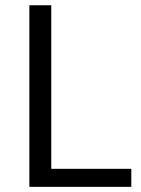

<svg xmlns="http://www.w3.org/2000/svg" viewBox="-20 -724 548 744"><path d="M93.8 0V-703.6H178.7V-69.8H488.8V0Z"/></svg>

Font: Metrophobic
Style: Regular
Weight: 400
Designer: vernon adams
Foundry: vernon adams
Version: Version 1.000